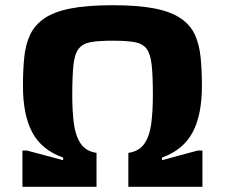

<svg xmlns="http://www.w3.org/2000/svg" viewBox="-20 -716 861 736"><path d="M66 0V-139H83L222 -102V-112Q140 -141 104 -208Q68 -275 68 -386Q68 -447 73 -496.5Q78 -546 95.5 -583Q113 -620 150 -645.5Q187 -671 250.5 -683.5Q314 -696 412 -696Q510 -696 573 -683.5Q636 -671 673 -645.5Q710 -620 727 -583Q744 -546 749 -496.5Q754 -447 754 -386Q754 -275 718 -208Q682 -141 601 -112V-102L738 -139H756V0H472V-130Q514 -136 534 -166Q554 -196 560 -243.5Q566 -291 566 -351Q566 -424 561.5 -466.5Q557 -509 542 -529Q527 -549 496 -554.5Q465 -560 412 -560Q359 -560 328 -554.5Q297 -549 281.5 -529Q266 -509 261.5 -466.5Q257 -424 257 -351Q257 -291 263 -243.5Q269 -196 289 -166Q309 -136 350 -130V0Z"/></svg>

Font: Saira Expanded
Style: Bold
Weight: 700
Width: 7
Designer: Hector Gatti with collaboration of the Omnibus-Type team
Foundry: Omnibus-Type
Version: Version 1.100; ttfautohint (v1.8.3)